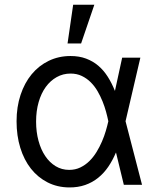

<svg xmlns="http://www.w3.org/2000/svg" viewBox="-20 -793 681 824"><path d="M277 11.4Q225.9 11 184.1 -10.3Q142.4 -31.6 112.7 -69.2Q83.1 -106.9 67.1 -158.7Q51.1 -210.6 51.1 -272.7Q51.1 -334.2 68.2 -385.7Q85.2 -437.1 115.9 -474.3Q146.7 -511.4 189.3 -532Q231.9 -552.6 282.7 -552.6Q320 -552.6 349.4 -541.5Q378.9 -530.5 402 -510.8Q425.1 -491.1 442.5 -463.6Q459.9 -436.1 473 -403.4H473.4L504.3 -545.5H582.4L518.8 -272.7L589.5 0H511.4L478 -137.8H477.3Q463.4 -104.8 444.6 -77.2Q425.8 -49.7 401.1 -29.8Q376.4 -9.9 345.5 0.9Q314.6 11.7 277 11.4ZM444.6 -274.1Q441.1 -291.5 435.2 -313.2Q429.3 -334.9 420.3 -357.4Q411.2 -380 398.8 -401.5Q386.4 -422.9 369.5 -439.8Q352.6 -456.7 331.1 -467Q309.7 -477.3 282.7 -477.3Q250.4 -477.3 223.2 -462Q196 -446.7 176.3 -419.6Q156.6 -392.4 145.8 -354.6Q134.9 -316.8 134.9 -271.3Q134.9 -226.9 145.2 -188.9Q155.5 -150.9 174.2 -123.2Q192.8 -95.5 218.9 -79.7Q245 -63.9 277 -63.9Q303.3 -63.9 324.9 -74.4Q346.6 -84.9 363.8 -101.9Q381 -119 394.4 -140.8Q407.7 -162.6 417.6 -185.7Q427.6 -208.8 434.1 -231.2Q440.7 -253.6 444.6 -271.3L445 -272.7ZM294 -772.7H384.9L328.1 -606.5H269.9Z"/></svg>

Font: Interop
Style: Regular
Weight: 400
Designer: Rasmus Andersson, Google, Jang Haemin
Foundry: jhaemin
Version: Version 1.008